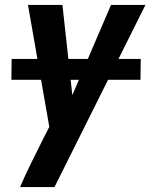

<svg xmlns="http://www.w3.org/2000/svg" viewBox="-20 -540 640 775"><path d="M61 215Q82 166 105.5 118.5Q129 71 153 23L179 -28L93 -520H232L272 -156L428 -520H567L200 215ZM26 -218 27 -302H548L547 -218Z"/></svg>

Font: Iosevka XBd Ex Obl
Style: Regular
Weight: 800
Width: 7
Italic angle: -9°
Monospace: yes
Designer: Belleve Invis
Foundry: Belleve Invis
Version: Version 32.5.0; ttfautohint (v1.8.4)